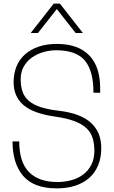

<svg xmlns="http://www.w3.org/2000/svg" viewBox="-20 -1030 627 1058"><path d="M293 8Q166 8 107.5 -61Q49 -130 49 -251H86Q86 -136 140 -81.5Q194 -27 297 -27Q336 -27 373 -37Q410 -47 438 -68Q466 -89 483 -121.5Q500 -154 500 -199Q500 -239 490 -270.5Q480 -302 455.5 -324.5Q431 -347 390 -362.5Q349 -378 287 -387Q164 -404 109.5 -451Q55 -498 55 -577Q55 -625 71 -664Q87 -703 118 -730.5Q149 -758 193 -773Q237 -788 293 -788Q355 -788 400 -771Q445 -754 474.5 -722Q504 -690 518 -645Q532 -600 532 -543V-519H495Q495 -641 447 -697Q399 -753 290 -753Q253 -753 217.5 -742.5Q182 -732 154.5 -712Q127 -692 110.5 -662.5Q94 -633 94 -594Q94 -555 104 -525.5Q114 -496 138 -475Q162 -454 202 -440.5Q242 -427 302 -420Q423 -406 480.5 -354Q538 -302 538 -214Q538 -160 520.5 -118.5Q503 -77 471 -49Q439 -21 394 -6.5Q349 8 293 8ZM437 -848H397L293 -980L189 -848H149L276 -1010H310Z"/></svg>

Font: Tanohe Sans ExtraLight
Style: Regular
Weight: 250
Designer: Village Type and Design LLC & Cristiano Sobral
Foundry: Cooper Hewitt Smithsonian Design Museum
Version: Version 1.00;September 29, 2021;FontCreator 13.0.0.2655 64-b